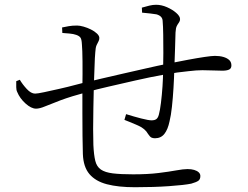

<svg xmlns="http://www.w3.org/2000/svg" viewBox="-20 -776 1040 804"><path d="M545 8Q475 8 427.5 -4.5Q380 -17 354.5 -47Q329 -77 327 -131Q326 -162 325.5 -207Q325 -252 325 -304Q325 -356 325 -407Q326 -469 325.5 -519Q325 -569 323 -590Q322 -612 316.5 -619Q311 -626 299 -630Q288 -634 271.5 -635.5Q255 -637 241 -638L240 -661Q254 -664 268.5 -666.5Q283 -669 303 -669Q314 -669 330 -664.5Q346 -660 361 -652.5Q376 -645 386 -635.5Q396 -626 396 -617Q396 -609 392.5 -603Q389 -597 384.5 -587Q380 -577 379 -557Q377 -536 376 -499.5Q375 -463 373 -419Q372 -373 371 -325Q370 -277 370 -236Q370 -195 371 -169Q373 -127 379 -102.5Q385 -78 402.5 -66Q420 -54 452.5 -50Q485 -46 537 -46Q599 -46 643.5 -51.5Q688 -57 718 -62.5Q748 -68 765 -68Q781 -68 793 -64.5Q805 -61 812 -54.5Q819 -48 819 -39Q819 -25 810.5 -19Q802 -13 781 -7Q752 -1 688 3.5Q624 8 545 8ZM131 -321Q111 -321 87 -342.5Q63 -364 52 -391Q48 -399 48 -411Q48 -423 48 -436L63 -442Q74 -423 92 -403.5Q110 -384 127 -384Q137 -384 165 -390Q193 -396 228.5 -404Q264 -412 297.5 -421Q331 -430 351 -434Q368 -438 405.5 -447Q443 -456 492 -467Q541 -478 591 -489.5Q641 -501 681 -509Q726 -518 766 -525.5Q806 -533 836.5 -537.5Q867 -542 880 -542Q900 -542 915.5 -537.5Q931 -533 940 -524.5Q949 -516 949 -502Q949 -489 939 -484.5Q929 -480 911 -480Q892 -480 872 -481Q852 -482 827.5 -482Q803 -482 770 -478Q726 -474 667 -463.5Q608 -453 547 -439Q486 -425 433.5 -413Q381 -401 350 -392Q276 -372 233.5 -356Q191 -340 168.5 -330.5Q146 -321 131 -321ZM629 -197Q620 -197 614 -200Q608 -203 600 -215Q588 -237 559 -250Q530 -263 501 -274L508 -298Q540 -288 571 -280Q602 -272 616 -272Q626 -272 633.5 -276.5Q641 -281 645 -295Q650 -313 654 -345.5Q658 -378 660.5 -414.5Q663 -451 663 -482Q664 -514 664 -553.5Q664 -593 663.5 -630Q663 -667 661 -689Q660 -709 635 -716Q625 -718 609.5 -719.5Q594 -721 575 -723L574 -744Q591 -749 605.5 -752.5Q620 -756 634 -756Q656 -756 679 -746Q702 -736 718 -722Q734 -708 734 -696Q734 -688 729.5 -682Q725 -676 720.5 -667.5Q716 -659 715 -640Q714 -612 713 -572.5Q712 -533 710 -487Q709 -449 706.5 -407.5Q704 -366 700 -329Q696 -292 690 -268Q683 -234 668.5 -215.5Q654 -197 629 -197Z"/></svg>

Font: Noto Serif JP ExtraLight Light
Style: Regular
Weight: 300
Version: Version 2.003-H1;hotconv 1.1.1;makeotfexe 2.6.0